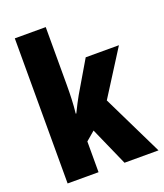

<svg xmlns="http://www.w3.org/2000/svg" viewBox="-140 -853 805 945"><g transform="rotate(-20 263.0 -380.0)"><path d="M212 -458Q212 -420 210.5 -382.5Q209 -345 205 -309H208Q219 -332 230 -353Q241 -374 250 -390L346 -553H520L371 -318L526 0H348L259 -201L212 -161V0H50V-760H212Z"/></g></svg>

Font: Noto Sans Gurmukhi UI ExtraCondensed Black
Style: Regular
Weight: 900
Width: 2
Designer: Jelle Bosma - Monotype Design Team
Foundry: Monotype Imaging Inc.
Version: Version 2.004; ttfautohint (v1.8.4.7-5d5b)